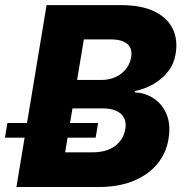

<svg xmlns="http://www.w3.org/2000/svg" viewBox="-55 -748 738 768"><path d="M10.7 0 131.3 -727.5H428.2Q509.8 -727.5 561.5 -702.9Q613.3 -678.2 635.3 -634Q657.2 -589.8 647.5 -532.7Q641.6 -493.7 618.2 -463.1Q594.7 -432.6 560.1 -412.4Q525.4 -392.1 484.4 -383.8V-378.4Q527.8 -376.5 561.8 -353Q595.7 -329.6 612.1 -288.8Q628.4 -248 619.1 -192.9Q610.4 -136.2 574.7 -92.8Q539.1 -49.3 479.7 -24.7Q420.4 0 339.8 0ZM205.6 -138.7H314.5Q371.6 -138.7 405.5 -164.3Q439.5 -189.9 446.3 -232.4Q450.7 -258.3 441.2 -276.6Q431.6 -294.9 409.9 -304.7Q388.2 -314.5 355 -314.5H234.9ZM253.4 -428.2H351.6Q380.4 -428.2 405.5 -439.2Q430.7 -450.2 448 -470.9Q465.3 -491.7 469.7 -520Q475.6 -553.2 454.6 -571.8Q433.6 -590.3 389.2 -590.3H280.3ZM-35.2 -197.3 -25.4 -255.9H337.4L327.6 -197.3Z"/></svg>

Font: Inter 16pt ExtraBold
Style: Italic
Weight: 800
Italic angle: -9.3988°
Version: Version 4.001;git-66647c0bb